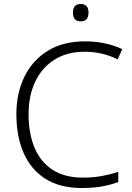

<svg xmlns="http://www.w3.org/2000/svg" viewBox="-20 -931 663 961"><path d="M404 -672Q316 -672 253 -632.5Q190 -593 156.5 -522.5Q123 -452 123 -359Q123 -263 153 -191.5Q183 -120 243.5 -81Q304 -42 394 -42Q446 -42 489.5 -50Q533 -58 572 -71V-20Q535 -6 491 2Q447 10 388 10Q280 10 207.5 -36Q135 -82 98.5 -165Q62 -248 62 -359Q62 -465 102.5 -547.5Q143 -630 219.5 -677Q296 -724 405 -724Q509 -724 592 -685L569 -634Q492 -672 404 -672ZM384 -911Q423 -911 423 -868Q423 -824 384 -824Q345 -824 345 -868Q345 -911 384 -911Z"/></svg>

Font: Noto Sans Gurmukhi UI Light
Style: Regular
Weight: 300
Designer: Jelle Bosma - Monotype Design Team
Foundry: Monotype Imaging Inc.
Version: Version 2.004; ttfautohint (v1.8.4.7-5d5b)